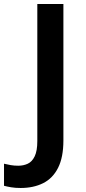

<svg xmlns="http://www.w3.org/2000/svg" viewBox="-95 -734 427 957"><path d="M8 203Q-19 203 -39.5 199.5Q-60 196 -75 192V82Q-59 86 -41.5 89Q-24 92 -4 92Q22 92 43.5 82Q65 72 78 45Q91 18 91 -31V-714H221V-34Q221 50 194.5 102.5Q168 155 120 179Q72 203 8 203Z"/></svg>

Font: Noto Sans Kawi SemiBold
Style: Regular
Weight: 600
Designer: Fadhl Haqq
Version: Version 1.000